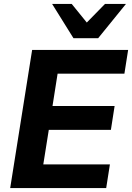

<svg xmlns="http://www.w3.org/2000/svg" viewBox="-20 -960 674 980"><path d="M32 0ZM32 0 144 -705H634L615 -584H274L248 -419H565L546 -297H229L201 -121H541L522 0ZM355 -765 246 -940H346L423 -845L516 -940H623L481 -765Z"/></svg>

Font: Winston
Style: Bold Italic
Weight: 700
Italic angle: -9°
Designer: Original fonts by Vernon Adams / Changes by Cristiano Sobral
Foundry: Original fonts by Vernon Adams / Changes by Cristiano Sobral
Version: Version 2.503;July 17, 2020;FontCreator 13.0.0.2655 64-bit